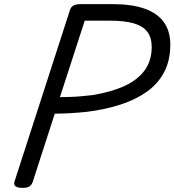

<svg xmlns="http://www.w3.org/2000/svg" viewBox="-20 -895 844 929"><path d="M89 14Q41 14 50 -16L319 -848Q324 -862 336 -868.5Q348 -875 370 -875H525Q618 -875 680 -853Q742 -831 773 -787.5Q804 -744 804 -679Q804 -603 774.5 -546.5Q745 -490 691 -451.5Q637 -413 563 -389Q489 -365 401 -354Q364 -350 322 -347.5Q280 -345 245 -345L138 -14Q133 0 122.5 7Q112 14 89 14ZM270 -425Q294 -425 321 -426Q348 -427 375.5 -429.5Q403 -432 428 -435Q520 -450 583.5 -479.5Q647 -509 680.5 -555.5Q714 -602 714 -668Q714 -713 693 -741Q672 -769 627.5 -782Q583 -795 511 -795H390Z"/></svg>

Font: Playwrite DK Uloopet
Style: Regular
Weight: 400
Designer: Veronika Burian, José Scaglione
Foundry: TypeTogether
Version: Version 1.002